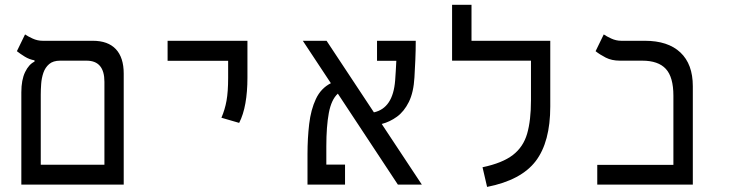

<svg xmlns="http://www.w3.org/2000/svg" viewBox="-20 -752 2970 782"><path d="M66.9 0V-376Q66.9 -426.8 82.3 -458.5Q97.7 -490.2 120.6 -501V-506.3Q99.6 -509.8 81.1 -521.2Q62.5 -532.7 48.8 -543.5L82 -611.8Q93.3 -604 112.8 -595Q132.3 -585.9 153.8 -585.9H357.9Q419.9 -585.9 451.9 -551.8Q483.9 -517.6 483.9 -452.1V0ZM225.1 -504.9Q196.3 -504.9 180.2 -491Q164.1 -477.1 156.7 -455.6Q149.4 -434.1 147.7 -410.4Q146 -386.7 146 -366.7V-81.1H405.3V-418.9Q405.3 -504.9 332.5 -504.9Z M954.1 -251.5 881.8 -272.5Q896 -305.2 902.6 -341.8Q909.2 -378.4 909.2 -435.1V-504.4H662.6V-585.9H987.8V-435.1Q987.8 -378.4 979.5 -331.5Q971.2 -284.7 954.1 -251.5Z M1600.6 0 1356 -370.6Q1329.6 -346.7 1319.3 -292Q1309.1 -237.3 1309.1 -155.8V-81.5H1385.3V0H1232.4V-124.5Q1232.4 -189 1239.3 -247.1Q1246.1 -305.2 1266.6 -348.9Q1287.1 -392.6 1327.6 -413.1L1213.4 -585.9H1310.1L1502.9 -294.4Q1580.6 -311.5 1589.4 -424.3Q1590.8 -443.4 1592 -463.6Q1593.3 -483.9 1594.2 -504.4H1515.6V-585.9H1673.3Q1673.3 -547.4 1671.6 -507.6Q1669.9 -467.8 1668 -437Q1664.6 -376 1645.3 -336.9Q1626 -297.9 1596.7 -276.6Q1567.4 -255.4 1534.7 -247.1L1698.2 0Z M2221.2 -585.9V-318.4Q2221.2 -173.8 2161.9 -95.9Q2102.5 -18.1 1963.9 9.3L1945.3 -70.8Q2026.4 -87.9 2068.8 -120.6Q2111.3 -153.3 2127 -207.5Q2142.6 -261.7 2142.6 -343.3V-504.9H1821.3V-732.4H1900.4V-585.9Z M2412.6 0V-80.6H2722.7V-362.3Q2722.7 -438 2691.9 -471.4Q2661.1 -504.9 2595.7 -504.9H2504.9Q2471.7 -504.9 2447.3 -517.3Q2422.9 -529.8 2405.8 -543.5L2439 -611.8Q2450.2 -604 2469.7 -595Q2489.3 -585.9 2510.7 -585.9H2606.4Q2700.7 -585.9 2751.2 -538.3Q2801.8 -490.7 2801.8 -400.9V0Z"/></svg>

Font: CaskaydiaMono NF SemiLight
Style: Regular
Weight: 350
Designer: Aaron Bell
Foundry: Saja Typeworks
Version: Version 2111.001; ttfautohint (v1.8.4);Nerd Fonts 3.1.1